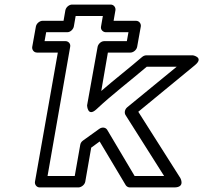

<svg xmlns="http://www.w3.org/2000/svg" viewBox="-20 -795 889 840"><path d="M414 -231 343 -180C336 -175 332 -168 331 -161L307 -25H188L287 -590C290 -605 278 -615 267 -615H175L182 -654H274C289 -654 301 -668 303 -679L311 -725H430L422 -679C419 -664 432 -654 443 -654H542L535 -615H436C421 -615 409 -601 407 -590L361 -334C361 -334 363 -281 402 -317C470 -381 548 -440 622 -503H753L537 -326C526 -317 523 -302 529 -292L698 -25H569L449 -227C443 -237 428 -241 414 -231ZM416 -176 530 15C533 20 540 25 548 25H742C792 25 769 -16 769 -16L585 -306L833 -510C874 -544 824 -553 824 -553H621C615 -553 608 -551 602 -546C544 -496 483 -449 423 -397L452 -565H551C562 -565 577 -575 580 -590L596 -679C598 -690 590 -704 575 -704H477L485 -750C487 -761 479 -775 464 -775H295C284 -775 269 -765 266 -750L258 -704H166C155 -704 140 -694 137 -679L121 -590C119 -579 127 -565 142 -565H233L133 0C131 11 139 25 154 25H323C334 25 350 15 353 0L379 -149Z"/></svg>

Font: Asimov
Style: XWidOuIt
Weight: 500
Designer: Google
Version: Version 2.000980; 2014